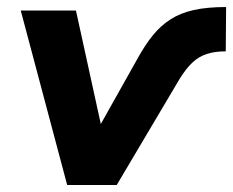

<svg xmlns="http://www.w3.org/2000/svg" viewBox="-20 -526 663 546"><path d="M171 0 39 -496H196L272 -149H253L372 -361Q393 -399 415 -426Q437 -453 465 -471Q493 -489 531 -497.5Q569 -506 623 -506L622 -380Q591 -380 568 -372.5Q545 -365 527 -348Q509 -331 491 -302L312 0Z"/></svg>

Font: Nunito Sans 10pt ExtraBold
Style: Italic
Weight: 800
Italic angle: -9°
Designer: Vernon Adams
Foundry: Vernon Adams
Version: Version 3.101;gftools[0.9.27]